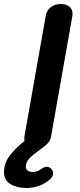

<svg xmlns="http://www.w3.org/2000/svg" viewBox="-67 -730 400 958"><path d="M131 18Q97 42 79.5 60.5Q62 79 62 102Q62 115 71.5 121.5Q81 128 94 128Q120 128 139 113Q155 102 166 102Q180 102 190 114Q198 123 198 135Q198 152 179 168Q156 187 127 197.5Q98 208 67 208Q17 208 -15 188.5Q-47 169 -47 129Q-47 85 -19 47.5Q9 10 55 -26Q54 -30 54 -37Q54 -46 55 -50L161 -650Q165 -678 186 -694Q207 -710 237 -710Q263 -710 279 -697Q295 -684 295 -661Q295 -654 294 -650L188 -50Q184 -26 167 -11L151 3Z"/></svg>

Font: Kodchasan
Style: Bold Italic
Weight: 700
Italic angle: -10°
Version: Version 1.000; ttfautohint (v1.6)